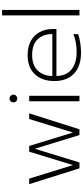

<svg xmlns="http://www.w3.org/2000/svg" viewBox="500 -1279 794 1834"><g transform="rotate(-90 897.0 -362.0)"><path d="M55 -480H108L237 -62L365 -480H420L548 -62L677 -480H731L579 0H524L393 -426L262 0H206Z M836 -631Q836 -646 846.5 -657Q857 -668 873 -668Q888 -668 899 -657Q910 -646 910 -631Q910 -615 899 -604.5Q888 -594 873 -594Q857 -594 846.5 -604.5Q836 -615 836 -631ZM847 -480H899V0H847Z M1040 -239Q1040 -357 1104.5 -426Q1169 -495 1288 -495Q1368 -495 1424 -464Q1480 -433 1508.5 -378Q1537 -323 1537 -253V-220H1088Q1090 -125 1151 -76Q1212 -27 1316 -27Q1363 -27 1408 -35Q1453 -43 1488 -58V-13Q1459 -1 1408.5 7Q1358 15 1312 15Q1183 15 1111.5 -51.5Q1040 -118 1040 -239ZM1489 -259Q1488 -348 1438 -400Q1388 -452 1288 -452Q1190 -452 1139.5 -398Q1089 -344 1088 -259Z M1667 -739H1719V0H1667Z"/></g></svg>

Font: Prompt ExtraLight
Style: Regular
Weight: 275
Designer: Katatrad Team
Foundry: CadsonDemak
Version: Version 1.001